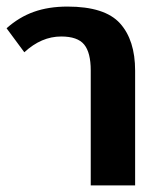

<svg xmlns="http://www.w3.org/2000/svg" viewBox="-20 -564 478 584"><path d="M256 -350Q256 -404 236 -428.5Q216 -453 166 -453Q106 -453 54 -405L0 -478Q38 -512 83 -528Q128 -544 185 -544Q299 -544 345 -493Q391 -442 391 -349V0H256Z"/></svg>

Font: Pridi Medium
Style: Regular
Weight: 500
Designer: Katatrad Team
Foundry: CadsonDemak
Version: Version 1.001